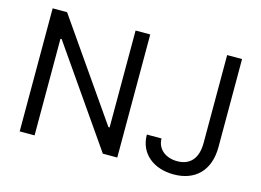

<svg xmlns="http://www.w3.org/2000/svg" viewBox="-98 -907 1491 1096"><g transform="rotate(15 647.5 -358.5)"><path d="M664.8 -727.3H578.1V-154.8H571L173.3 -727.3H88.1V0H176.1V-571H183.2L579.5 0H664.8ZM1119.3 -727.3V-207.4C1119.3 -116.8 1076 -68.2 1000 -68.2C930.8 -68.2 880.7 -108.7 880.7 -170.5H794C794 -58.6 880.7 9.9 1000 9.9C1126.4 9.9 1207.4 -67.8 1207.4 -207.4V-727.3Z"/></g></svg>

Font: Karasuma Gothic
Style: Regular
Weight: 400
Designer: Rasmus Andersson, Ryoko Nishizuka
Foundry: Genbu
Version: Version 1.00